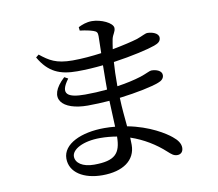

<svg xmlns="http://www.w3.org/2000/svg" viewBox="-88 -887 1175 1036"><g transform="rotate(-10 500.0 -368.5)"><path d="M355 -530C402 -530 450 -533 497 -538L496 -447V-405C456 -401 415 -399 375 -399C280 -399 241 -422 300 -500L280 -511C169 -409 240 -338 379 -338C418 -338 458 -340 498 -343L504 -200C485 -202 465 -203 445 -203C318 -203 215 -156 215 -76C215 0 289 46 392 46C505 46 575 -4 575 -88L574 -128C645 -104 708 -65 758 -19C778 -1 789 9 809 9C827 9 841 -3 841 -26C841 -49 826 -70 801 -90C771 -115 689 -168 568 -191C564 -237 558 -288 556 -349C653 -361 737 -379 773 -393C793 -400 806 -412 806 -430C806 -454 776 -465 749 -465C739 -465 722 -454 686 -442C648 -430 602 -420 554 -413V-420C554 -467 555 -509 558 -545C662 -560 751 -581 787 -594C809 -602 824 -611 824 -632C824 -657 788 -668 763 -668C751 -668 734 -657 703 -646C674 -637 623 -625 564 -614C567 -636 570 -654 573 -669C579 -694 593 -704 593 -725C593 -754 528 -783 479 -783C449 -783 424 -773 404 -763L406 -744C438 -740 458 -736 479 -729C496 -723 501 -717 501 -697L499 -604C447 -597 392 -592 341 -592C250 -592 214 -616 165 -655L149 -642C199 -555 261 -530 355 -530ZM505 -146C504 -53 472 -18 357 -18C294 -18 257 -45 257 -80C257 -119 319 -154 413 -154C445 -154 476 -151 505 -146Z"/></g></svg>

Font: Source Han Serif SC Medium
Style: Regular
Weight: 500
Designer: Ryoko NISHIZUKA 西塚涼子 (kana & ideographs); Frank Grießhammer (Latin, Greek & Cyrillic); Wenlong ZHANG 张文龙 (bopomofo); San
Foundry: Adobe
Version: Version 2.003;hotconv 1.1.1;makeotfexe 2.6.0